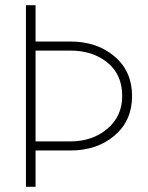

<svg xmlns="http://www.w3.org/2000/svg" viewBox="-20 -720 570 740"><path d="M80 -700H117V-560H251Q354 -560 421.5 -502.5Q489 -445 489 -350Q489 -255 421.5 -197.5Q354 -140 251 -140H117V0H80ZM117 -525V-175H251Q336 -175 393.5 -223.5Q451 -272 451 -350Q451 -432 394.5 -478.5Q338 -525 251 -525Z"/></svg>

Font: Renner
Style: Thin
Weight: 200
Version: Version 003.000 ; ttfautohint (v0.97) -l 8 -r 50 -G 200 -x 1